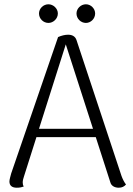

<svg xmlns="http://www.w3.org/2000/svg" viewBox="-20 -866 620 896"><path d="M206 -759C229 -759 250 -779 250 -803C250 -826 229 -846 206 -846C182 -846 162 -826 162 -803C162 -779 182 -759 206 -759ZM381 -759C404 -759 424 -779 424 -803C424 -826 404 -846 381 -846C357 -846 337 -826 337 -803C337 -779 357 -759 381 -759ZM547 -45 337 -679C331 -697 316 -704 298 -704C283 -704 267 -700 251 -693L32 -56C29 -43 24 -29 24 -19C24 0 36 10 58 10C72 10 81 8 91 4C87 -1 86 -8 86 -15C86 -23 89 -35 92 -43L150 -226H427L495 -15C499 1 515 10 534 10C550 10 560 4 568 -5C560 -15 552 -31 547 -45ZM162 -265 287 -659 414 -265Z"/></svg>

Font: Arima Koshi Light
Style: Regular
Weight: 300
Designer: Joana Correia and Natanael Gama
Foundry: NDISCOVER
Version: Version 1.019;PS 001.019;hotconv 1.0.88;makeotf.lib2.5.64775